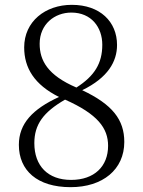

<svg xmlns="http://www.w3.org/2000/svg" viewBox="-20 -760 591 794"><path d="M272 14C405 14 494 -59 494 -173C494 -265 445 -328 320 -387C427 -439 464 -506 464 -574C464 -670 394 -740 277 -740C167 -740 80 -671 80 -564C80 -479 122 -410 224 -359C115 -309 58 -249 58 -161C58 -55 134 14 272 14ZM296 -398C177 -449 144 -510 144 -579C144 -660 206 -708 275 -708C358 -708 403 -647 403 -575C403 -498 371 -446 296 -398ZM249 -348C384 -288 427 -230 427 -157C427 -72 370 -16 274 -16C178 -16 122 -74 122 -168C122 -245 159 -296 249 -348Z"/></svg>

Font: Noto Serif CJK TC Light
Style: Regular
Weight: 300
Designer: Ryoko NISHIZUKA 西塚涼子 (kana & ideographs); Frank Grießhammer (Latin, Greek & Cyrillic); Wenlong ZHANG 张文龙 (bopomofo); San
Foundry: Adobe
Version: Version 2.001;hotconv 1.1.0;makeotfexe 2.6.0